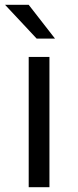

<svg xmlns="http://www.w3.org/2000/svg" viewBox="-20 -776 324 796"><path d="M208 -616 99 -756H1L132 -616ZM99 0H185V-540H99Z"/></svg>

Font: Resamitz
Style: Bold
Weight: 700
Designer: gluk
Foundry: gluk
Version: Version 0.047